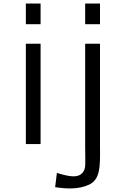

<svg xmlns="http://www.w3.org/2000/svg" viewBox="-20 -811 708 1081"><path d="M125.5 -674.8H208.5V-791H125.5ZM125.5 0H208.5V-564.9H125.5ZM459.5 -674.8H543V-791H459.5ZM459.5 17.1C459.5 108.9 466.3 138.2 443.8 162.6C418 190.9 374.5 185.5 300.3 162.6L290.5 242.7C350.1 252 420.9 256.3 476.6 230.5C544.4 203.6 544.4 128.4 543 17.1V-564.9H459.5Z"/></svg>

Font: Duru Sans
Style: Regular
Weight: 400
Designer: Onur Yazıcıgil
Foundry: Onur Yazıcıgil
Version: Version 1.002